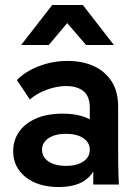

<svg xmlns="http://www.w3.org/2000/svg" viewBox="-20 -742 556 772"><path d="M355 0V-164L341 -206V-309Q341 -355 315.5 -375.5Q290 -396 245 -396Q210 -396 170 -382Q130 -368 100 -342L48 -420Q82 -455 136.5 -476Q191 -497 252 -497Q312 -497 357.5 -476Q403 -455 429 -414.5Q455 -374 455 -314V-157Q455 -117 455.5 -78.5Q456 -40 458 0ZM216 10Q133 10 83 -30Q33 -70 33 -134Q33 -177 56 -211Q79 -245 123.5 -265Q168 -285 232 -285Q319 -285 363.5 -246.5Q408 -208 408 -145H378Q378 -71 338 -30.5Q298 10 216 10ZM245 -75Q289 -75 315 -92.5Q341 -110 341 -140Q341 -169 315 -186.5Q289 -204 245 -204Q202 -204 175.5 -186.5Q149 -169 149 -140Q149 -110 175.5 -92.5Q202 -75 245 -75ZM65 -561 190 -722H313L438 -561H326L217 -688H283L176 -561Z"/></svg>

Font: SUSE Thin SemiBold
Style: Regular
Weight: 600
Version: Version 1.000